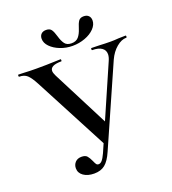

<svg xmlns="http://www.w3.org/2000/svg" viewBox="-145 -908 919 1028"><g transform="rotate(-20 314.0 -393.5)"><path d="M132 -48Q132 -68 145 -82Q158 -96 181 -96Q203 -96 212.5 -85Q222 -74 231 -54Q237 -40 241.5 -33.5Q246 -27 255 -27Q265 -27 274.5 -37.5Q284 -48 296 -74L494 -528Q503 -548 503 -564Q503 -587 484.5 -600Q466 -613 430 -613Q428 -613 428 -619Q428 -625 430 -625L474 -624Q510 -622 540 -622Q560 -622 584 -624L625 -625Q628 -625 628 -619Q628 -613 625 -613Q597 -613 568.5 -589Q540 -565 522 -526L322 -73Q302 -27 278 -7.5Q254 12 216 12Q179 12 155.5 -4.5Q132 -21 132 -48ZM14 -613Q12 -613 12 -619Q12 -625 14 -625L47 -624Q77 -622 117 -622Q177 -622 221 -624Q235 -625 255 -625Q257 -625 257 -619Q257 -613 255 -613Q191 -613 191 -581Q191 -570 200 -552L373 -214L324 -112L98 -542Q77 -582 60 -597.5Q43 -613 14 -613ZM403 -746Q411 -773 420 -786Q429 -799 449 -799Q467 -799 477 -789Q487 -779 487 -762Q487 -738 466.5 -716.5Q446 -695 412 -682.5Q378 -670 341 -670Q304 -670 271 -683Q238 -696 217.5 -717Q197 -738 197 -762Q197 -779 207 -789Q217 -799 235 -799Q256 -799 265 -786Q274 -773 282 -745Q290 -717 302 -701Q314 -685 340 -685Q366 -685 380 -701Q394 -717 403 -746Z"/></g></svg>

Font: Cormorant Unicase SemiBold
Style: Regular
Weight: 600
Designer: Christian Thalmann (Catharsis Fonts)
Foundry: Catharsis Fonts
Version: Version 4.000